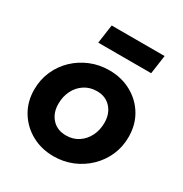

<svg xmlns="http://www.w3.org/2000/svg" viewBox="-181 -918 1018 1068"><g transform="rotate(30 327.5 -384.0)"><path d="M312 12Q234 12 171 -22.5Q108 -57 71 -118Q34 -179 34 -257Q34 -320 58 -375Q82 -430 125 -471Q168 -512 224 -535Q280 -558 344 -558Q422 -558 485 -523.5Q548 -489 584.5 -428.5Q621 -368 621 -289Q621 -226 597 -171.5Q573 -117 530 -75.5Q487 -34 431 -11Q375 12 312 12ZM314 -123Q359 -123 393 -145.5Q427 -168 446 -206Q465 -244 465 -291Q465 -349 431.5 -386Q398 -423 342 -423Q297 -423 262.5 -400.5Q228 -378 209 -340Q190 -302 190 -255Q190 -197 223.5 -160Q257 -123 314 -123ZM212 -660 229 -780H569L552 -660Z"/></g></svg>

Font: Plus Jakarta Sans ExtraBold
Style: Italic
Weight: 800
Italic angle: -8°
Designer: Gumpita Rahayu
Foundry: Tokotype
Version: Version 2.071; ttfautohint (v1.8.4.7-5d5b);gftools[0.9.29]